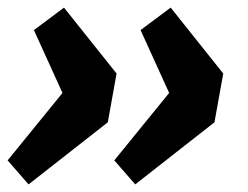

<svg xmlns="http://www.w3.org/2000/svg" viewBox="-30 -504 650 504"><path d="M45 -20 -10 -83 134 -260 59 -425 138 -484 276 -311 253 -183ZM325 -20 270 -83 414 -260 339 -425 418 -484 556 -311 533 -183Z"/></svg>

Font: Source Code Pro ExtraLight Black
Style: Italic
Weight: 900
Italic angle: -11°
Monospace: yes
Version: Version 1.016;hotconv 1.0.116;makeotfexe 2.5.65601